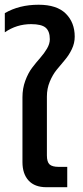

<svg xmlns="http://www.w3.org/2000/svg" viewBox="-25 -782 347 802"><path d="M168.9 0Q120.1 0 94.5 -27.8Q68.8 -55.7 68.8 -105V-376Q68.8 -412.6 80.6 -444.6Q92.3 -476.6 109.1 -498.8Q126 -521 142.8 -540Q159.7 -559.1 171.4 -579.1Q183.1 -599.1 183.1 -618.2Q183.1 -651.4 165.8 -666.3Q148.4 -681.2 105 -681.2Q44.4 -681.2 -4.9 -647V-727.1Q55.2 -762.2 136.2 -762.2Q212.4 -762.2 249.8 -725.1Q287.1 -688 287.1 -628.9Q287.1 -601.6 275.1 -576.7Q263.2 -551.8 246.1 -531.7Q229 -511.7 211.9 -490.7Q194.8 -469.7 182.9 -440.9Q170.9 -412.1 170.9 -378.9V-132.8Q170.9 -105.5 182.1 -95.2Q193.4 -85 220.2 -85H255.9V0Z"/></svg>

Font: Prompt
Style: Regular
Weight: 400
Designer: Katatrad Team
Foundry: CadsonDemak
Version: Version 1.000;PS 001.000;hotconv 1.0.88;makeotf.lib2.5.64775